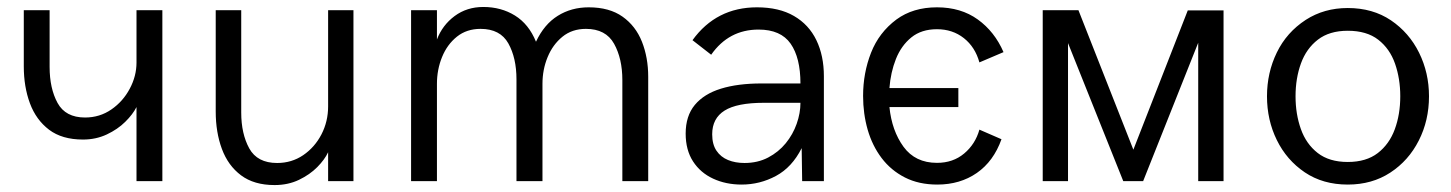

<svg xmlns="http://www.w3.org/2000/svg" viewBox="-20 -517 4141 548"><path d="M443.4 0H369.6V-211.4Q358.9 -190.4 337.4 -169.2Q315.9 -147.9 284.9 -133.3Q253.9 -118.7 216.8 -118.7Q157.2 -118.7 120.1 -146.7Q83 -174.8 65.4 -222.2Q47.9 -269.5 47.9 -327.6V-487.8H121.6V-326.2Q121.6 -264.6 144.3 -223.1Q167 -181.6 222.7 -181.6Q264.6 -181.6 297.9 -204.6Q331.1 -227.5 350.3 -263.7Q369.6 -299.8 369.6 -338.4V-487.8H443.4Z M763.7 11.2Q705.1 11.2 668 -16.6Q630.9 -44.4 613.3 -92Q595.7 -139.6 595.7 -198.7V-487.8H668.5V-195.8Q668.5 -135.3 691.4 -93.5Q714.4 -51.8 771 -51.8Q812.5 -51.8 845.5 -74.2Q878.4 -96.7 897.5 -133.5Q916.5 -170.4 916.5 -213.4V-487.8H988.8V0H916.5V-82.5Q906.7 -61.5 885.5 -40Q864.3 -18.6 833.3 -3.7Q802.2 11.2 763.7 11.2Z M1830.1 0H1756.3V-288.6Q1756.3 -349.6 1732.7 -392.1Q1709 -434.6 1652.3 -434.6Q1612.8 -434.6 1585.2 -412.1Q1557.6 -389.6 1543 -354Q1528.3 -318.4 1528.3 -277.8V0H1454.1V-290.5Q1454.1 -351.6 1430.9 -393.1Q1407.7 -434.6 1351.6 -434.6Q1312 -434.6 1284.2 -412.4Q1256.3 -390.1 1241.7 -354.2Q1227.1 -318.4 1227.1 -277.8V0H1153.3V-487.8H1227.1V-404.3Q1242.7 -445.3 1277.6 -471.2Q1312.5 -497.1 1359.4 -497.1Q1410.2 -497.1 1449.7 -472.7Q1489.3 -448.2 1509.8 -397.9Q1533.2 -447.8 1572 -471.9Q1610.8 -496.1 1660.2 -496.1Q1719.2 -496.1 1756.8 -469.5Q1794.4 -442.9 1812.3 -397.7Q1830.1 -352.5 1830.1 -297.9Z M1937 0ZM1937 0ZM2096.7 9.8Q2051.8 9.8 2015.4 -7.1Q1979 -23.9 1958 -56.4Q1937 -88.9 1937 -135.7Q1937 -186 1963.1 -217.5Q1989.3 -249 2037.6 -263.9Q2085.9 -278.8 2153.3 -278.8H2264.6Q2264.6 -352.1 2236.6 -392.3Q2208.5 -432.6 2145 -432.6Q2060.1 -432.6 2009.8 -360.8L1956.5 -402.3Q2024.4 -496.1 2140.6 -496.1Q2203.6 -496.1 2246.1 -471.4Q2288.6 -446.8 2310.1 -402.3Q2331.5 -357.9 2331.5 -299.3V0H2269.5L2268.1 -94.2Q2240.7 -39.6 2194.8 -14.9Q2148.9 9.8 2096.7 9.8ZM2105 -51.8Q2142.6 -51.8 2172.4 -67.4Q2202.1 -83 2222.7 -108.2Q2243.2 -133.3 2253.9 -163.8Q2264.6 -194.3 2264.6 -223.6H2160.2Q2083.5 -223.6 2048.1 -201.4Q2012.7 -179.2 2012.7 -133.8Q2012.7 -105 2024.9 -86.9Q2037.1 -68.8 2057.9 -60.3Q2078.6 -51.8 2105 -51.8Z M2655.3 9.8Q2602.5 9.8 2562.7 -10.5Q2522.9 -30.8 2496.3 -65.9Q2469.7 -101.1 2456.5 -146.7Q2443.4 -192.4 2443.4 -243.2Q2443.4 -308.6 2466.1 -366.5Q2488.8 -424.3 2538.6 -461.4Q2585.9 -496.1 2654.3 -496.1Q2722.7 -496.1 2770.8 -461.4Q2818.8 -426.8 2844.2 -368.2L2775.4 -338.9Q2763.2 -382.8 2731 -408.2Q2698.7 -433.6 2654.3 -433.6Q2609.9 -433.6 2581.1 -410.2Q2552.2 -386.7 2537.1 -348.6Q2522 -310.5 2518.6 -265.6H2715.3V-211.4H2518.6Q2525.4 -144 2558.8 -98.1Q2592.3 -52.2 2654.3 -52.2Q2700.2 -52.2 2731.9 -78.9Q2763.7 -105.5 2775.4 -147L2838.4 -119.6Q2815.9 -56.6 2768.1 -23.4Q2720.2 9.8 2655.3 9.8Z M3472.2 0H3399.9V-395L3242.7 0H3186L3028.3 -394V0H2956.1V-487.8H3058.1L3214.8 -89.8L3370.1 -487.3H3472.2Z M3596.2 0ZM3596.2 0ZM3826.7 9.8Q3755.9 9.8 3704.1 -25.1Q3652.3 -60.1 3624.3 -117.2Q3596.2 -174.3 3596.2 -242.2Q3596.2 -309.6 3624.3 -367.2Q3652.3 -424.8 3707 -460.4Q3759.3 -494.1 3826.7 -494.1Q3897.9 -494.1 3950 -459Q4002 -423.8 4030.3 -366.5Q4058.6 -309.1 4058.6 -242.2Q4058.6 -173.3 4029.5 -116Q4000.5 -58.6 3948.2 -24.4Q3896 9.8 3826.7 9.8ZM3826.7 -54.7Q3879.4 -54.7 3912.4 -80.1Q3945.3 -105.5 3960.9 -147.9Q3976.6 -190.4 3976.6 -242.2Q3976.6 -292.5 3961.7 -335.2Q3946.8 -377.9 3913.8 -403.6Q3880.9 -429.2 3826.7 -429.2Q3774.4 -429.2 3741.5 -403.8Q3708.5 -378.4 3693.1 -335.9Q3677.7 -293.5 3677.7 -242.2Q3677.7 -191.4 3692.9 -148.7Q3708 -106 3741 -80.3Q3773.9 -54.7 3826.7 -54.7Z"/></svg>

Font: Acari Sans
Style: Regular
Weight: 400
Designer: Alfredo Marco Pradil and Stefan Peev
Foundry: Hanken Design Co.
Version: Version 1.045;February 4, 2021;FontCreator 13.0.0.2655 64-bi